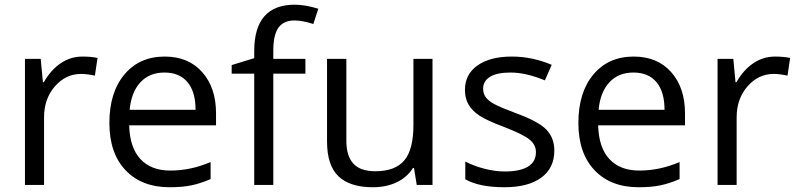

<svg xmlns="http://www.w3.org/2000/svg" viewBox="-20 -785 3388 815"><path d="M330.1 -544.9Q365.7 -544.9 394 -539.1L382.8 -463.9Q349.6 -471.2 324.2 -471.2Q259.3 -471.2 213.1 -418.5Q167 -365.7 167 -287.1V0H85.9V-535.2H152.8L162.1 -436H166Q195.8 -488.3 237.8 -516.6Q279.8 -544.9 330.1 -544.9Z M700.2 9.8Q581.5 9.8 512.9 -62.5Q444.3 -134.8 444.3 -263.2Q444.3 -392.6 508.1 -468.8Q571.8 -544.9 679.2 -544.9Q779.8 -544.9 838.4 -478.8Q897 -412.6 897 -304.2V-252.9H528.3Q530.8 -158.7 575.9 -109.9Q621.1 -61 703.1 -61Q789.6 -61 874 -97.2V-24.9Q831.1 -6.3 792.7 1.7Q754.4 9.8 700.2 9.8ZM678.2 -477.1Q613.8 -477.1 575.4 -435.1Q537.1 -393.1 530.3 -318.8H810.1Q810.1 -395.5 775.9 -436.3Q741.7 -477.1 678.2 -477.1Z M1276.4 -472.2H1140.1V0H1059.1V-472.2H963.4V-508.8L1059.1 -538.1V-567.9Q1059.1 -765.1 1231.4 -765.1Q1273.9 -765.1 1331.1 -748L1310.1 -683.1Q1263.2 -698.2 1230 -698.2Q1184.1 -698.2 1162.1 -667.7Q1140.1 -637.2 1140.1 -569.8V-535.2H1276.4Z M1450.2 -535.2V-188Q1450.2 -122.6 1480 -90.3Q1509.8 -58.1 1573.2 -58.1Q1657.2 -58.1 1696 -104Q1734.9 -149.9 1734.9 -253.9V-535.2H1815.9V0H1749L1737.3 -71.8H1732.9Q1708 -32.2 1663.8 -11.2Q1619.6 9.8 1563 9.8Q1465.3 9.8 1416.7 -36.6Q1368.2 -83 1368.2 -185.1V-535.2Z M2333 -146Q2333 -71.3 2277.3 -30.8Q2221.7 9.8 2121.1 9.8Q2014.6 9.8 1955.1 -23.9V-99.1Q1993.7 -79.6 2037.8 -68.4Q2082 -57.1 2123 -57.1Q2186.5 -57.1 2220.7 -77.4Q2254.9 -97.7 2254.9 -139.2Q2254.9 -170.4 2227.8 -192.6Q2200.7 -214.8 2122.1 -245.1Q2047.4 -272.9 2015.9 -293.7Q1984.4 -314.5 1969 -340.8Q1953.6 -367.2 1953.6 -403.8Q1953.6 -469.2 2006.8 -507.1Q2060.1 -544.9 2152.8 -544.9Q2239.3 -544.9 2321.8 -509.8L2293 -443.8Q2212.4 -477.1 2147 -477.1Q2089.4 -477.1 2060.1 -459Q2030.8 -440.9 2030.8 -409.2Q2030.8 -387.7 2041.7 -372.6Q2052.7 -357.4 2077.1 -343.8Q2101.6 -330.1 2170.9 -304.2Q2266.1 -269.5 2299.6 -234.4Q2333 -199.2 2333 -146Z M2690.9 9.8Q2572.3 9.8 2503.7 -62.5Q2435.1 -134.8 2435.1 -263.2Q2435.1 -392.6 2498.8 -468.8Q2562.5 -544.9 2669.9 -544.9Q2770.5 -544.9 2829.1 -478.8Q2887.7 -412.6 2887.7 -304.2V-252.9H2519Q2521.5 -158.7 2566.7 -109.9Q2611.8 -61 2693.8 -61Q2780.3 -61 2864.7 -97.2V-24.9Q2821.8 -6.3 2783.4 1.7Q2745.1 9.8 2690.9 9.8ZM2668.9 -477.1Q2604.5 -477.1 2566.2 -435.1Q2527.8 -393.1 2521 -318.8H2800.8Q2800.8 -395.5 2766.6 -436.3Q2732.4 -477.1 2668.9 -477.1Z M3270 -544.9Q3305.7 -544.9 3334 -539.1L3322.8 -463.9Q3289.6 -471.2 3264.2 -471.2Q3199.2 -471.2 3153.1 -418.5Q3106.9 -365.7 3106.9 -287.1V0H3025.9V-535.2H3092.8L3102.1 -436H3106Q3135.7 -488.3 3177.7 -516.6Q3219.7 -544.9 3270 -544.9Z"/></svg>

Font: f04920746
Style: Regular
Weight: 400
Foundry: Ascender Corporation
Version: Version 1.10